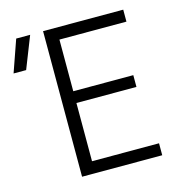

<svg xmlns="http://www.w3.org/2000/svg" viewBox="-186 -830 894 930"><g transform="rotate(-15 260.5 -365.0)"><path d="M112 0H514V-60H178V-352H479V-411H178V-670H514V-730H112ZM-79 -569H-16L47 -729H-23Z"/></g></svg>

Font: JetBrains Mono ExtraLight
Style: Regular
Weight: 240
Monospace: yes
Designer: Philipp Nurullin, Konstantin Bulenkov
Foundry: JetBrains
Version: Version 2.305